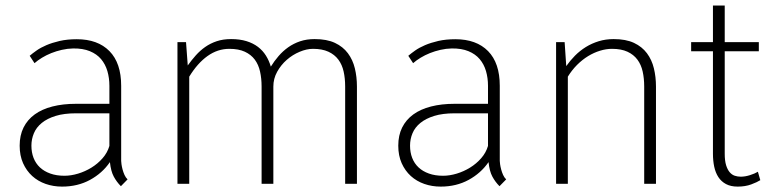

<svg xmlns="http://www.w3.org/2000/svg" viewBox="-20 -671 2814 701"><path d="M215.3 -29.3Q239.3 -29.3 265.1 -37.1Q291 -44.9 314 -59.1Q336.9 -73.2 354.5 -93.3Q372.1 -113.3 379.4 -138.2V-257.3H257.3Q213.9 -257.3 183.1 -247.8Q152.3 -238.3 132.6 -222.2Q112.8 -206.1 103.8 -184.6Q94.7 -163.1 94.7 -139.2Q94.7 -114.7 102.5 -94.5Q110.4 -74.2 125.7 -59.8Q141.1 -45.4 163.6 -37.4Q186 -29.3 215.3 -29.3ZM421.4 8.8Q405.8 -6.8 395.3 -26.4Q384.8 -45.9 381.3 -79.1Q353.5 -38.6 308.6 -14.2Q263.7 10.3 206.5 10.3Q174.8 10.3 146.7 0.5Q118.7 -9.3 97.7 -28.3Q76.7 -47.4 64.2 -75.2Q51.8 -103 51.8 -139.2Q51.8 -176.8 65.9 -205.3Q80.1 -233.9 106.7 -253.2Q133.3 -272.5 171.4 -282.2Q209.5 -292 257.3 -292H379.4V-357.9Q379.4 -386.2 372.1 -411.4Q364.7 -436.5 349.1 -455.1Q333.5 -473.6 308.1 -484.1Q282.7 -494.6 247.1 -494.1Q226.1 -493.7 205.8 -489Q185.5 -484.4 167.2 -477.1Q148.9 -469.7 133.3 -460.2Q117.7 -450.7 106 -440.4L88.4 -467.3Q98.6 -476.1 113.5 -486.6Q128.4 -497.1 149.4 -506.1Q170.4 -515.1 198 -521.5Q225.6 -527.8 260.3 -527.8Q336.9 -527.8 379.6 -484.4Q422.4 -440.9 422.4 -357.9V-83.5Q422.4 -79.6 423.6 -71Q424.8 -62.5 427.5 -52.2Q430.2 -42 434.6 -32.2Q439 -22.5 445.8 -16.1Z M659.2 -517.1 665.5 -432.1Q679.2 -451.2 694.8 -468.8Q710.4 -486.3 729.2 -499.5Q748 -512.7 771.2 -520.5Q794.4 -528.3 823.7 -528.3Q855.5 -528.3 879.9 -520.8Q904.3 -513.2 921.9 -499.8Q939.5 -486.3 950.9 -468Q962.4 -449.7 968.8 -427.7Q981.4 -448.2 997.1 -466.3Q1012.7 -484.4 1032.2 -498.3Q1051.8 -512.2 1075.7 -520.3Q1099.6 -528.3 1128.9 -528.3Q1173.3 -528.3 1202.9 -514.4Q1232.4 -500.5 1250.2 -476.6Q1268.1 -452.6 1275.6 -421.4Q1283.2 -390.1 1283.2 -355V0H1240.2V-355Q1240.2 -384.8 1234.6 -409.9Q1229 -435.1 1215.3 -453.4Q1201.7 -471.7 1179 -482.2Q1156.2 -492.7 1122.6 -492.7Q1099.6 -492.7 1074 -481.9Q1048.3 -471.2 1027.1 -452.6Q1005.9 -434.1 991.9 -408.9Q978 -383.8 978 -355V0H935.1V-355Q935.1 -384.8 929.4 -409.9Q923.8 -435.1 910.2 -453.4Q896.5 -471.7 873.8 -482.2Q851.1 -492.7 817.4 -492.7Q774.4 -492.7 737.5 -466.3Q700.7 -439.9 670.9 -391.1V0H627.9V-517.1Z M1597.7 -29.3Q1621.6 -29.3 1647.5 -37.1Q1673.3 -44.9 1696.3 -59.1Q1719.2 -73.2 1736.8 -93.3Q1754.4 -113.3 1761.7 -138.2V-257.3H1639.6Q1596.2 -257.3 1565.4 -247.8Q1534.7 -238.3 1514.9 -222.2Q1495.1 -206.1 1486.1 -184.6Q1477.1 -163.1 1477.1 -139.2Q1477.1 -114.7 1484.9 -94.5Q1492.7 -74.2 1508.1 -59.8Q1523.4 -45.4 1545.9 -37.4Q1568.4 -29.3 1597.7 -29.3ZM1803.7 8.8Q1788.1 -6.8 1777.6 -26.4Q1767.1 -45.9 1763.7 -79.1Q1735.8 -38.6 1690.9 -14.2Q1646 10.3 1588.9 10.3Q1557.1 10.3 1529.1 0.5Q1501 -9.3 1480 -28.3Q1459 -47.4 1446.5 -75.2Q1434.1 -103 1434.1 -139.2Q1434.1 -176.8 1448.2 -205.3Q1462.4 -233.9 1489 -253.2Q1515.6 -272.5 1553.7 -282.2Q1591.8 -292 1639.6 -292H1761.7V-357.9Q1761.7 -386.2 1754.4 -411.4Q1747.1 -436.5 1731.4 -455.1Q1715.8 -473.6 1690.4 -484.1Q1665 -494.6 1629.4 -494.1Q1608.4 -493.7 1588.1 -489Q1567.9 -484.4 1549.6 -477.1Q1531.2 -469.7 1515.6 -460.2Q1500 -450.7 1488.3 -440.4L1470.7 -467.3Q1481 -476.1 1495.8 -486.6Q1510.7 -497.1 1531.7 -506.1Q1552.7 -515.1 1580.3 -521.5Q1607.9 -527.8 1642.6 -527.8Q1719.2 -527.8 1762 -484.4Q1804.7 -440.9 1804.7 -357.9V-83.5Q1804.7 -79.6 1805.9 -71Q1807.1 -62.5 1809.8 -52.2Q1812.5 -42 1816.9 -32.2Q1821.3 -22.5 1828.1 -16.1Z M2041.5 -517.1 2047.4 -429.7Q2061.5 -449.7 2079.3 -467.8Q2097.2 -485.8 2118.9 -499.3Q2140.6 -512.7 2166 -520.5Q2191.4 -528.3 2220.7 -528.3Q2265.1 -528.3 2294.7 -514.4Q2324.2 -500.5 2342 -476.6Q2359.9 -452.6 2367.4 -421.4Q2375 -390.1 2375 -355V0H2332V-355Q2332 -384.8 2326.4 -409.9Q2320.8 -435.1 2307.1 -453.4Q2293.5 -471.7 2270.8 -482.2Q2248 -492.7 2214.4 -492.7Q2192.9 -492.7 2170.7 -485.8Q2148.4 -479 2127.2 -466.1Q2106 -453.1 2086.9 -434.1Q2067.9 -415 2053.2 -391.1V0H2010.3V-517.1Z M2626 -650.9V-517.1H2750.5V-483.9H2626V-109.9Q2626 -84 2631.1 -67.6Q2636.2 -51.3 2644.3 -42Q2652.3 -32.7 2662.8 -29.3Q2673.3 -25.9 2684.6 -25.9Q2700.2 -25.9 2718 -31.5Q2735.8 -37.1 2747.1 -43.9L2755.9 -13.2Q2744.6 -5.9 2722.9 2.2Q2701.2 10.3 2673.3 10.3Q2647.9 10.3 2630.6 1Q2613.3 -8.3 2602.8 -24.4Q2592.3 -40.5 2587.6 -62.5Q2583 -84.5 2583 -109.9V-483.9H2503.4V-517.1H2583V-650.9Z"/></svg>

Font: Ufes Sans Thin
Style: Regular
Weight: 100
Designer: Ricardo Esteves & Thais Bronze
Foundry: ProDesignUfes - Ricardo Esteves, Thais Bronze (This is a derivative work, based on Roboto family, by Christian Robertson
Version: Version 2.0